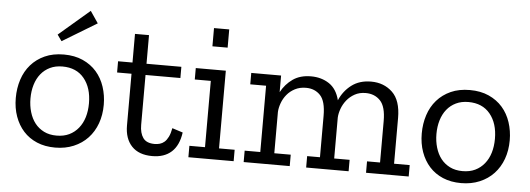

<svg xmlns="http://www.w3.org/2000/svg" viewBox="-47 -814 2634 955"><g transform="rotate(5 1270.0 -336.5)"><path d="M239 -520 217 -551 371 -683 411 -624ZM476 -223Q476 -172 460.5 -129.5Q445 -87 416 -56Q387 -25 345.5 -7.5Q304 10 253 10Q202 10 162 -7Q122 -24 94.5 -54.5Q67 -85 52 -127Q37 -169 37 -219Q37 -268 51 -311Q65 -354 93 -386Q121 -418 162 -436.5Q203 -455 257 -455Q311 -455 352 -436.5Q393 -418 420.5 -386.5Q448 -355 462 -312.5Q476 -270 476 -223ZM402 -224Q402 -301 363.5 -348Q325 -395 255 -395Q220 -395 193 -382Q166 -369 147.5 -346Q129 -323 119.5 -291.5Q110 -260 110 -223Q110 -187 119.5 -155Q129 -123 147 -100Q165 -77 192 -63.5Q219 -50 255 -50Q291 -50 318 -63Q345 -76 364 -99.5Q383 -123 392.5 -154.5Q402 -186 402 -224Z M879 -120Q870 -55 834 -22.5Q798 10 738 10Q671 10 635.5 -27.5Q600 -65 600 -131V-389H528V-445H600V-588H670V-445H844V-389H670V-140Q670 -99 687 -75Q704 -51 745 -51Q758 -51 770.5 -54.5Q783 -58 793.5 -67Q804 -76 812.5 -93Q821 -110 826 -137L879 -120Z M918 0V-57H996V-388H916V-445H1066V-57H1144V0ZM989 -651H1065V-560H989Z M1805 0V-57H1870V-264Q1870 -336 1842 -365.5Q1814 -395 1769 -395Q1738 -395 1714.5 -382Q1691 -369 1675 -349Q1659 -329 1650.5 -305.5Q1642 -282 1641 -261V-57H1718V0H1506V-57H1570V-264Q1570 -337 1542.5 -366Q1515 -395 1471 -395Q1440 -395 1416 -382.5Q1392 -370 1376 -350.5Q1360 -331 1351.5 -307.5Q1343 -284 1342 -263V-57H1424V0H1194V-57H1272V-388H1193V-445H1342V-362Q1364 -403 1400.5 -428.5Q1437 -454 1491 -454Q1543 -454 1581.5 -428.5Q1620 -403 1634 -347Q1654 -394 1693.5 -424Q1733 -454 1791 -454Q1855 -454 1897.5 -413.5Q1940 -373 1940 -285V-57H2018V0Z M2503 -223Q2503 -172 2487.5 -129.5Q2472 -87 2443 -56Q2414 -25 2372.5 -7.5Q2331 10 2280 10Q2229 10 2189 -7Q2149 -24 2121.5 -54.5Q2094 -85 2079 -127Q2064 -169 2064 -219Q2064 -268 2078 -311Q2092 -354 2120 -386Q2148 -418 2189 -436.5Q2230 -455 2284 -455Q2338 -455 2379 -436.5Q2420 -418 2447.5 -386.5Q2475 -355 2489 -312.5Q2503 -270 2503 -223ZM2429 -224Q2429 -301 2390.5 -348Q2352 -395 2282 -395Q2247 -395 2220 -382Q2193 -369 2174.5 -346Q2156 -323 2146.5 -291.5Q2137 -260 2137 -223Q2137 -187 2146.5 -155Q2156 -123 2174 -100Q2192 -77 2219 -63.5Q2246 -50 2282 -50Q2318 -50 2345 -63Q2372 -76 2391 -99.5Q2410 -123 2419.5 -154.5Q2429 -186 2429 -224Z"/></g></svg>

Font: Zilla Slab Regular
Style: Regular
Weight: 400
Designer: Typotheque.com
Foundry: Typotheque type foundry
Version: Version 1.0; 2017